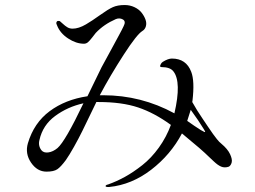

<svg xmlns="http://www.w3.org/2000/svg" viewBox="-20 -739 1015 764"><path d="M861 -167Q886 -146 895.5 -125.5Q905 -105 902 -93Q899 -81 891 -76Q883 -73 875 -73Q867 -73 860 -76Q853 -79 846 -84Q839 -89 830.5 -97Q822 -105 814 -112.5Q806 -120 794.5 -131Q783 -142 772 -151Q718 -197 704 -208Q659 -123 581.5 -63.5Q504 -4 415 5Q402 6 400 2Q400 -3 410 -5Q444 -17 477.5 -35.5Q511 -54 546.5 -82Q582 -110 612 -151.5Q642 -193 660 -242Q594 -290 529.5 -311.5Q465 -333 373 -333H363V-332Q323 -249 308 -218.5Q293 -188 274.5 -155Q256 -122 242 -102Q222 -75 208 -65.5Q194 -56 165 -56Q128 -56 103.5 -92Q79 -128 91 -169Q115 -250 177.5 -296.5Q240 -343 328 -356Q379 -462 384 -471Q401 -502 421 -539Q441 -576 453.5 -599Q466 -622 472 -635Q482 -654 469 -661.5Q456 -669 441 -663Q393 -642 361 -608Q357 -603 347 -590Q337 -577 330 -571Q323 -565 314 -565Q283 -565 251 -586Q219 -607 207 -638Q203 -645 204.5 -650Q206 -655 210 -655.5Q214 -656 218 -655Q222 -652 230.5 -644Q239 -636 248 -630.5Q257 -625 269 -625Q293 -625 322 -642Q346 -656 378 -679Q410 -702 429 -710.5Q448 -719 476 -719Q497 -719 515 -710.5Q533 -702 543.5 -688.5Q554 -675 559 -661Q564 -647 560.5 -634.5Q557 -622 547 -616Q525 -603 472 -521Q419 -439 377 -360H391Q542 -360 674 -288Q703 -413 670 -455Q657 -472 623 -472Q613 -472 620 -484Q622 -489 628 -493Q649 -506 664 -506Q721 -506 741 -453Q755 -417 746 -339Q746 -338 745.5 -336Q745 -334 745 -333Q764 -299 786 -267Q794 -255 807.5 -235Q821 -215 827.5 -206Q834 -197 843 -185.5Q852 -174 861 -167ZM209 -150Q240 -177 312 -328Q249 -314 199.5 -277.5Q150 -241 137 -182Q131 -159 145 -141Q154 -130 172.5 -132.5Q191 -135 209 -150ZM793 -214Q796 -213 796.5 -214Q797 -215 791 -225Q771 -258 739 -302Q731 -275 725 -258Q736 -250 753 -238.5Q770 -227 779 -221.5Q788 -216 793 -214Z"/></svg>

Font: TsukuhouMincho
Style: Regular
Weight: 400
Designer: Iose
Foundry: Typographish
Version: Version 1.001; ttfautohint (v1.8.3)